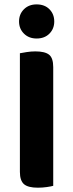

<svg xmlns="http://www.w3.org/2000/svg" viewBox="-20 -851 335 878"><path d="M71 -423H223.4V-1.2Q213.9 1.5 194 4.4Q174.1 7.3 153 7.3Q108.2 7.3 89.6 -8.9Q71 -25.2 71 -64.7ZM223.4 -231.4H71V-607.5Q81.3 -609.5 101.7 -612.8Q122.1 -616 141.7 -616Q185 -616 204.2 -601.1Q223.4 -586.1 223.4 -544.1ZM228.1 -752.8Q228.1 -719.4 206 -697.2Q183.8 -674.9 147.5 -674.9Q112.1 -674.9 89.6 -697.2Q67.1 -719.4 67.1 -752.8Q67.1 -786.4 89.5 -808.7Q112 -830.9 147.3 -830.9Q184.2 -830.9 206.1 -808.7Q228.1 -786.4 228.1 -752.8Z"/></svg>

Font: Baloo Bhaijaan 2
Style: Regular
Weight: 400
Designer: Sanskriti Dholi, Noopur Datye and Ek Type
Foundry: Ek Type
Version: Version 1.701